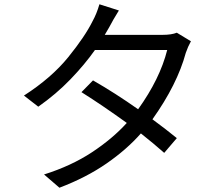

<svg xmlns="http://www.w3.org/2000/svg" viewBox="-20 -834 1040 898"><path d="M536 -785Q508 -740 491 -707L470 -671H741Q782 -671 807 -681L873 -641Q859 -616 849 -587Q809 -439 693 -276Q758 -228 807 -188L748 -119Q702 -160 639 -210Q573 -135 478.5 -69.5Q384 -4 258 44L186 -18Q313 -58 409.5 -121.5Q506 -185 573 -259Q461 -340 361 -403L415 -458Q518 -399 626 -323Q728 -465 762 -600H424Q376 -532 309.5 -463Q243 -394 159 -335L92 -387Q221 -470 299.5 -567Q378 -664 413 -735Q432 -769 445 -814Z"/></svg>

Font: Gothic Nguyen
Style: Regular
Weight: 400
Designer: MORI Takayuki
Version: Version 1.220;July 21, 2023;FontCreator 14.0.0.2814 64-bit